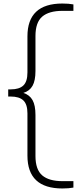

<svg xmlns="http://www.w3.org/2000/svg" viewBox="-20 -838 436 1088"><path d="M333.5 230Q135.5 230 135.5 44V-195.5Q135.5 -247 112.2 -269Q89 -291 40.5 -291H26.5V-331.5H40.5Q89 -331.5 112.2 -353.5Q135.5 -375.5 135.5 -427.5V-632Q135.5 -818 333.5 -818Q369.5 -818 396 -813V-776.5H334Q257.5 -776.5 219.2 -743.8Q181 -711 181 -634V-436Q181 -381.5 164.5 -352Q148 -322.5 112.5 -311.5Q148 -300 164.5 -270.5Q181 -241 181 -186.5V46Q181 123 219.2 155.8Q257.5 188.5 334 188.5H396V225Q369.5 230 333.5 230Z"/></svg>

Font: Encode Sans Expanded ExtraLight
Style: Regular
Weight: 200
Width: 7
Designer: Multiple Designers
Foundry: Impallari Type
Version: Version 3.000; ttfautohint (v1.8.3) -l 8 -r 50 -G 200 -x 14 